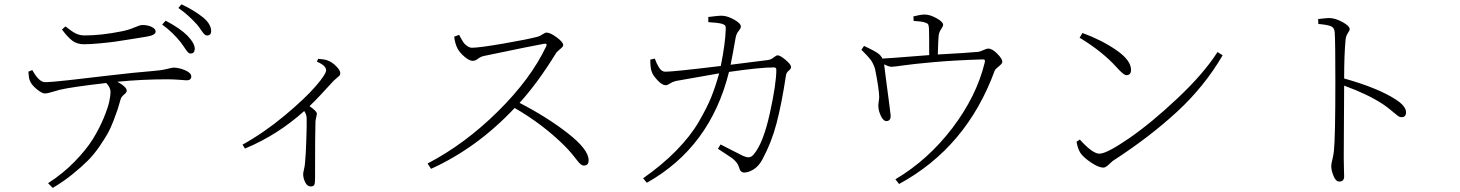

<svg xmlns="http://www.w3.org/2000/svg" viewBox="-20 -831 6960 915"><path d="M275.4 -690.4 292 -705.1Q322.3 -680.7 341.3 -671.4Q360.4 -662.1 383.8 -662.1Q461.9 -662.1 559.6 -681.6Q593.8 -688.5 620.6 -700.2Q647.5 -711.9 658.2 -711.9Q684.6 -711.9 703.1 -702.6Q721.7 -693.4 721.7 -680.7Q721.7 -663.1 677.7 -656.2Q672.9 -655.3 615.2 -646Q557.6 -636.7 530.3 -632.8Q502.9 -628.9 457 -624.5Q411.1 -620.1 379.9 -620.1Q347.7 -620.1 325.2 -636.7Q302.7 -653.3 275.4 -690.4ZM115.2 -489.3 133.8 -497.1Q166 -439.5 194.3 -439.5Q223.6 -439.5 305.7 -448.7Q387.7 -458 503.9 -471.7Q620.1 -485.4 704.1 -492.2Q746.1 -495.1 773.9 -502Q801.8 -508.8 806.6 -508.8Q833 -508.8 862.3 -496.1Q891.6 -483.4 891.6 -466.8Q891.6 -448.2 869.1 -448.2Q866.2 -448.2 835 -450.7Q803.7 -453.1 777.3 -453.1Q658.2 -453.1 539.1 -441.4Q584 -417 584 -398.4Q584 -390.6 570.8 -379.9Q557.6 -369.1 554.7 -357.4Q545.9 -325.2 540.5 -309.1Q535.2 -293 521 -255.9Q506.8 -218.8 492.7 -193.8Q478.5 -168.9 453.1 -131.8Q427.7 -94.7 397.9 -64.9Q368.2 -35.2 325.2 -0.5Q282.2 34.2 231.4 64.5L209 42Q279.3 -2.9 335.4 -60.5Q391.6 -118.2 422.4 -168Q453.1 -217.8 473.6 -267.1Q494.1 -316.4 500.5 -346.2Q506.8 -376 506.8 -392.6Q506.8 -414.1 486.3 -435.5Q318.4 -416 265.6 -403.3Q254.9 -400.4 239.7 -396Q224.6 -391.6 213.9 -388.7Q203.1 -385.7 194.3 -385.7Q180.7 -384.8 154.8 -406.2Q128.9 -427.7 122.1 -447.3Q117.2 -458 115.2 -489.3ZM752.9 -713.9 769.5 -732.4Q839.8 -695.3 874 -660.2Q909.2 -623 908.2 -596.7Q906.2 -574.2 886.7 -576.2Q880.9 -576.2 875 -582.5Q869.1 -588.9 858.9 -604.5Q848.6 -620.1 841.8 -628.9Q800.8 -679.7 752.9 -713.9ZM830.1 -793 844.7 -810.5Q905.3 -782.2 950.2 -746.1Q986.3 -714.8 986.3 -682.6Q986.3 -671.9 980.5 -666.5Q974.6 -661.1 965.8 -662.1Q959 -662.1 952.6 -668.9Q946.3 -675.8 936.5 -690.4Q926.8 -705.1 918.9 -713.9Q877 -760.7 830.1 -793Z M1490.2 -537.1 1496.1 -550.8Q1525.4 -548.8 1541 -543Q1562.5 -535.2 1582 -515.6Q1601.6 -496.1 1601.6 -482.4Q1601.6 -475.6 1599.1 -472.2Q1596.7 -468.8 1587.4 -461.4Q1578.1 -454.1 1570.3 -446.3Q1496.1 -364.3 1455.1 -325.2Q1490.2 -300.8 1490.2 -289.1Q1490.2 -285.2 1487.3 -273.4Q1484.4 -261.7 1483.4 -252Q1481.4 -207 1481.4 23.4Q1481.4 43.9 1477.1 50.8Q1472.7 57.6 1460.9 57.6Q1444.3 57.6 1434.6 38.1Q1424.8 18.6 1424.8 -2Q1424.8 -7.8 1428.7 -23.9Q1432.6 -40 1433.6 -54.7Q1437.5 -91.8 1439.9 -167.5Q1442.4 -243.2 1441.4 -268.6Q1440.4 -287.1 1429.7 -301.8Q1302.7 -187.5 1147.5 -123L1135.7 -141.6Q1239.3 -199.2 1335.9 -279.8Q1432.6 -360.4 1483.4 -418.9Q1534.2 -477.5 1534.2 -496.1Q1534.2 -518.6 1490.2 -537.1Z M2144.5 -656.2 2168 -665Q2168 -664.1 2177.7 -647Q2187.5 -629.9 2191.9 -624.5Q2196.3 -619.1 2207 -611.3Q2217.8 -603.5 2229.5 -603.5Q2263.7 -603.5 2379.9 -623.5Q2496.1 -643.6 2543 -656.2Q2551.8 -658.2 2564.9 -667Q2578.1 -675.8 2584 -675.8Q2602.5 -675.8 2633.3 -652.8Q2664.1 -629.9 2664.1 -616.2Q2664.1 -608.4 2648.4 -596.2Q2632.8 -584 2627 -573.2Q2542 -435.5 2456.1 -340.8Q2589.8 -271.5 2687.5 -194.8Q2785.2 -118.2 2785.2 -67.4Q2785.2 -42 2762.7 -42Q2754.9 -42 2746.6 -48.8Q2738.3 -55.7 2731 -65.9Q2723.6 -76.2 2706.5 -96.7Q2689.5 -117.2 2669.9 -136.7Q2566.4 -239.3 2432.6 -316.4Q2253.9 -126 2034.2 -26.4L2017.6 -51.8Q2194.3 -143.6 2352.1 -299.3Q2509.8 -455.1 2583 -610.4Q2586.9 -618.2 2583.5 -621.1Q2580.1 -624 2571.3 -622.1Q2525.4 -614.3 2287.1 -564.5Q2271.5 -561.5 2258.3 -551.3Q2245.1 -541 2233.4 -541Q2216.8 -541 2193.8 -560.5Q2170.9 -580.1 2161.1 -598.6Q2148.4 -622.1 2144.5 -656.2Z M3355.5 -725.6V-750Q3403.3 -756.8 3422.9 -755.9Q3447.3 -754.9 3479 -737.3Q3510.7 -719.7 3510.7 -704.1Q3510.7 -696.3 3499.5 -682.6Q3488.3 -668.9 3485.4 -649.4Q3472.7 -576.2 3461.9 -522.5Q3616.2 -542 3639.6 -544.9Q3654.3 -546.9 3667 -557.1Q3679.7 -567.4 3685.5 -567.4Q3698.2 -567.4 3724.1 -545.4Q3750 -523.4 3750 -511.7Q3750 -502.9 3738.8 -494.1Q3727.5 -485.4 3725.6 -471.7Q3705.1 -335.9 3680.7 -243.2Q3656.2 -150.4 3613.3 -71.3Q3596.7 -40 3572.3 -24.4Q3547.9 -8.8 3526.4 -8.8Q3507.8 -8.8 3502 -33.2Q3498 -46.9 3488.3 -58.6Q3478.5 -70.3 3469.2 -77.1Q3460 -84 3437 -98.6Q3414.1 -113.3 3401.4 -122.1L3414.1 -142.6Q3431.6 -133.8 3471.2 -113.3Q3510.7 -92.8 3519.5 -88.9Q3540 -80.1 3550.8 -81.5Q3561.5 -83 3572.3 -95.7Q3617.2 -148.4 3648.4 -289.6Q3679.7 -430.7 3679.7 -499Q3679.7 -509.8 3668 -509.8Q3602.5 -509.8 3454.1 -488.3Q3365.2 -129.9 3062.5 40L3044.9 18.6Q3135.7 -44.9 3203.1 -113.8Q3270.5 -182.6 3310.1 -250.5Q3349.6 -318.4 3370.1 -369.6Q3390.6 -420.9 3407.2 -481.4Q3388.7 -478.5 3202.1 -445.3Q3185.5 -441.4 3173.3 -433.1Q3161.1 -424.8 3152.3 -424.8Q3135.7 -424.8 3113.3 -448.7Q3090.8 -472.7 3085.9 -489.3Q3079.1 -505.9 3079.1 -546.9L3100.6 -551.8Q3106.4 -536.1 3109.4 -529.8Q3112.3 -523.4 3119.1 -511.7Q3126 -500 3133.8 -494.6Q3141.6 -489.3 3150.4 -489.3Q3190.4 -489.3 3415 -516.6Q3436.5 -623 3438.5 -689.5Q3439.5 -703.1 3436 -708.5Q3432.6 -713.9 3419.9 -717.8Q3401.4 -722.7 3355.5 -725.6Z M4097.7 -612.3Q4101.6 -610.4 4117.7 -602.5Q4133.8 -594.7 4140.1 -591.3Q4146.5 -587.9 4157.7 -581.1Q4168.9 -574.2 4175.3 -566.9Q4181.6 -559.6 4185.5 -551.8Q4198.2 -551.8 4408.2 -568.4Q4408.2 -670.9 4407.2 -694.3Q4406.2 -710 4403.3 -714.8Q4400.4 -719.7 4388.7 -723.6Q4371.1 -729.5 4334 -731.4L4333 -752.9Q4367.2 -761.7 4386.7 -761.7Q4412.1 -761.7 4443.4 -744.1Q4474.6 -726.6 4474.6 -712.9Q4474.6 -706.1 4464.4 -690.9Q4454.1 -675.8 4453.1 -659.2Q4451.2 -641.6 4449.2 -571.3Q4593.8 -579.1 4642.6 -584Q4650.4 -585 4666.5 -592.3Q4682.6 -599.6 4689.5 -599.6Q4708 -599.6 4732.4 -575.2Q4756.8 -550.8 4756.8 -536.1Q4756.8 -528.3 4740.2 -515.1Q4723.6 -502 4720.7 -495.1Q4586.9 -128.9 4264.6 45.9L4247.1 23.4Q4402.3 -68.4 4518.1 -220.2Q4633.8 -372.1 4672.9 -533.2Q4674.8 -543 4672.9 -545.4Q4670.9 -547.9 4661.1 -547.9Q4532.2 -543.9 4433.1 -535.2Q4334 -526.4 4286.6 -519.5Q4239.3 -512.7 4228.5 -512.7Q4216.8 -512.7 4193.4 -524.4Q4195.3 -507.8 4203.1 -447.3Q4210.9 -386.7 4217.8 -335.9Q4224.6 -285.2 4224.6 -280.3Q4225.6 -255.9 4206.1 -253.9Q4190.4 -252.9 4178.7 -276.9Q4167 -300.8 4166 -323.2Q4165 -329.1 4167.5 -345.7Q4169.9 -362.3 4169.9 -370.1Q4168.9 -409.2 4150.4 -501Q4148.4 -509.8 4144 -519.5Q4139.6 -529.3 4136.2 -535.6Q4132.8 -542 4124.5 -551.8Q4116.2 -561.5 4112.8 -565.4Q4109.4 -569.3 4098.1 -580.6Q4086.9 -591.8 4085 -593.8Z M5125 -651.4 5138.7 -673.8Q5229.5 -640.6 5299.8 -592.3Q5370.1 -543.9 5370.1 -498Q5370.1 -472.7 5347.7 -472.7Q5335 -472.7 5301.8 -509.8Q5235.4 -584 5125 -651.4ZM5219.7 -98.6Q5253.9 -98.6 5359.9 -171.4Q5465.8 -244.1 5591.3 -362.3Q5716.8 -480.5 5782.2 -583L5806.6 -567.4Q5720.7 -419.9 5590.3 -299.3Q5460 -178.7 5282.2 -63.5Q5280.3 -62.5 5264.6 -47.4Q5249 -32.2 5238.3 -32.2Q5215.8 -32.2 5180.7 -55.7Q5145.5 -79.1 5129.9 -100.6Q5116.2 -121.1 5110.4 -155.3L5126 -166Q5186.5 -98.6 5219.7 -98.6Z M6262.7 -716.8 6261.7 -740.2Q6302.7 -745.1 6313.5 -745.1Q6342.8 -745.1 6377.4 -726.1Q6412.1 -707 6412.1 -692.4Q6412.1 -685.5 6403.3 -672.9Q6394.5 -660.2 6392.6 -642.6Q6385.7 -570.3 6385.7 -457Q6545.9 -412.1 6630.9 -357.4Q6680.7 -325.2 6680.7 -295.9Q6680.7 -272.5 6659.2 -272.5Q6650.4 -272.5 6641.1 -279.3Q6631.8 -286.1 6611.8 -303.2Q6591.8 -320.3 6571.3 -334Q6499 -381.8 6385.7 -422.9Q6385.7 -396.5 6384.8 -267.6Q6383.8 -138.7 6383.8 -78.1Q6383.8 -53.7 6384.8 -24.9Q6385.7 3.9 6385.7 9.8Q6385.7 34.2 6362.3 34.2Q6345.7 34.2 6335 7.3Q6324.2 -19.5 6324.2 -39.1Q6324.2 -48.8 6329.6 -70.8Q6335 -92.8 6336.9 -111.3Q6343.8 -175.8 6343.8 -443.4Q6343.8 -636.7 6340.8 -675.8Q6339.8 -698.2 6323.7 -705.6Q6307.6 -712.9 6262.7 -716.8Z"/></svg>

Font: GenYoMin TW TTF ExtraLight
Style: Regular
Weight: 250
Version: Version 1.300